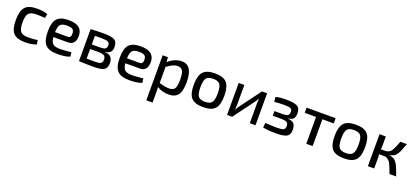

<svg xmlns="http://www.w3.org/2000/svg" viewBox="35 -1528 5907 2753"><g transform="rotate(20 2988.5 -151.0)"><path d="M447 -80 457 -15Q382 12 286 12Q158 12 105.5 -45.5Q53 -103 53 -244Q53 -385 106 -443Q159 -501 287 -501Q384 -501 448 -476L436 -414Q361 -419 303 -419Q219 -419 187 -382Q155 -345 155 -244Q155 -143 187 -106Q219 -69 303 -69Q385 -69 447 -80Z M862 -197H643Q650 -121 682.5 -95Q715 -69 789 -69Q854 -69 960 -81L969 -17Q903 12 776 12Q648 12 594 -46.5Q540 -105 540 -245Q540 -387 593 -444Q646 -501 767 -501Q878 -501 929 -460Q980 -419 981 -337Q981 -197 862 -197ZM641 -272H836Q885 -272 883 -337Q883 -382 858.5 -400.5Q834 -419 772 -419Q699 -419 671.5 -388.5Q644 -358 641 -272Z M1411 -252V-249Q1477 -244 1505 -212.5Q1533 -181 1533 -121Q1533 -47 1489 -20Q1445 7 1337 7Q1191 7 1106 1V-487Q1182 -493 1310 -493Q1426 -493 1471 -466Q1516 -439 1516 -363Q1516 -311 1491 -283.5Q1466 -256 1411 -252ZM1197 -286H1317Q1377 -286 1400.5 -300Q1424 -314 1424 -354Q1424 -392 1398 -405Q1372 -418 1305 -418H1197ZM1197 -70 1322 -69Q1387 -69 1411.5 -83.5Q1436 -98 1436 -141Q1436 -184 1409.5 -200.5Q1383 -217 1317 -217H1197Z M1960 -197H1741Q1748 -121 1780.5 -95Q1813 -69 1887 -69Q1952 -69 2058 -81L2067 -17Q2001 12 1874 12Q1746 12 1692 -46.5Q1638 -105 1638 -245Q1638 -387 1691 -444Q1744 -501 1865 -501Q1976 -501 2027 -460Q2078 -419 2079 -337Q2079 -197 1960 -197ZM1739 -272H1934Q1983 -272 1981 -337Q1981 -382 1956.5 -400.5Q1932 -419 1870 -419Q1797 -419 1769.5 -388.5Q1742 -358 1739 -272Z M2285 -488 2292 -413Q2330 -453 2385.5 -477Q2441 -501 2494 -501Q2581 -501 2621 -435.5Q2661 -370 2661 -241Q2661 -103 2616 -45.5Q2571 12 2474 12Q2376 12 2298 -37Q2302 13 2301 62V199H2205V-488ZM2301 -346V-98Q2400 -72 2449 -72Q2512 -72 2536.5 -106.5Q2561 -141 2561 -242Q2561 -339 2538.5 -378Q2516 -417 2461 -417Q2425 -417 2389 -400.5Q2353 -384 2301 -346Z M3002 13Q2874 13 2821 -45.5Q2768 -104 2768 -243Q2768 -383 2821.5 -442Q2875 -501 3002 -501Q3129 -501 3182 -442Q3235 -383 3235 -243Q3235 -103 3182 -45Q3129 13 3002 13ZM2870 -243Q2870 -142 2898 -105Q2926 -68 3002 -68Q3077 -68 3105.5 -105Q3134 -142 3134 -243Q3134 -345 3106 -382Q3078 -419 3002 -419Q2926 -419 2898 -382Q2870 -345 2870 -243Z M3799 0H3712V-309Q3712 -322 3713.5 -345.5Q3715 -369 3715 -377H3713Q3703 -350 3678 -317L3443 0H3365V-488H3451V-178Q3451 -148 3448 -112H3451Q3470 -150 3485 -170L3721 -488H3799Z M3937 -407 3929 -480Q3992 -497 4083 -497Q4209 -497 4257.5 -470.5Q4306 -444 4306 -366Q4306 -311 4283 -284Q4260 -257 4204 -252V-249Q4268 -244 4296 -213.5Q4324 -183 4324 -121Q4324 -44 4276.5 -17.5Q4229 9 4112 9Q3991 9 3913 -7L3920 -80Q4016 -72 4105 -72Q4175 -72 4199.5 -86Q4224 -100 4224 -141Q4224 -183 4198.5 -198Q4173 -213 4106 -213H3985V-284H4105Q4167 -284 4188.5 -298.5Q4210 -313 4210 -354Q4210 -391 4184 -403Q4158 -415 4085 -415Q3998 -415 3937 -407Z M4844 -409H4671V0H4574V-409H4401V-488H4844Z M5151 13Q5023 13 4970 -45.5Q4917 -104 4917 -243Q4917 -383 4970.5 -442Q5024 -501 5151 -501Q5278 -501 5331 -442Q5384 -383 5384 -243Q5384 -103 5331 -45Q5278 13 5151 13ZM5019 -243Q5019 -142 5047 -105Q5075 -68 5151 -68Q5226 -68 5254.5 -105Q5283 -142 5283 -243Q5283 -345 5255 -382Q5227 -419 5151 -419Q5075 -419 5047 -382Q5019 -345 5019 -243Z M5748 -255V-253Q5772 -250 5790.5 -243.5Q5809 -237 5823.5 -229.5Q5838 -222 5852 -203.5Q5866 -185 5875.5 -170.5Q5885 -156 5898 -124.5Q5911 -93 5919.5 -70Q5928 -47 5945 0H5844Q5825 -50 5816.5 -71.5Q5808 -93 5794 -124.5Q5780 -156 5770 -168Q5760 -180 5744.5 -194Q5729 -208 5712 -212Q5695 -216 5672 -216H5605Q5610 -191 5610 -171V0H5514V-488H5610V-347Q5610 -321 5605 -291H5666Q5730 -291 5761 -333.5Q5792 -376 5831 -488H5931Q5914 -443 5908 -426.5Q5902 -410 5888.5 -378Q5875 -346 5867 -335Q5859 -324 5845.5 -305Q5832 -286 5819 -279Q5806 -272 5788 -265Q5770 -258 5748 -255Z"/></g></svg>

Font: Exo 2.0 Medium
Style: Regular
Weight: 500
Designer: Natanael Gama
Version: Version 1.001;PS 001.001;hotconv 1.0.70;makeotf.lib2.5.58329